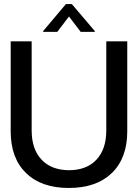

<svg xmlns="http://www.w3.org/2000/svg" viewBox="-20 -919 684 952"><path d="M33 -714H137V-272Q137 -180 185.5 -128Q234 -76 321 -75Q409 -75 458 -127Q507 -179 507 -272V-714H611V-268Q611 -135 534.5 -61Q458 13 321 13Q185 13 109 -61Q33 -135 33 -268ZM380 -761 323 -836H321L264 -761H194V-765L307 -899H336L450 -765V-761Z"/></svg>

Font: Non Bureau
Style: Regular
Weight: 400
Designer: Jona Saucedo
Foundry: Non Foundry
Version: Version 1.000; ttfautohint (v1.8.4)